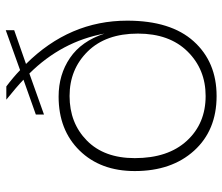

<svg xmlns="http://www.w3.org/2000/svg" viewBox="-74 -708 790 683"><g transform="rotate(-90 321.5 -367.0)"><path d="M255 -635 379 -679Q354 -703 308 -740H355Q387 -716 413 -691L555 -742V-712L435 -670Q589 -515 589 -310Q589 -155 515.5 -73.5Q442 8 321 8Q199 8 126.5 -72Q54 -152 54 -283Q54 -405 127 -479.5Q200 -554 319 -554Q397 -554 456.5 -513.5Q516 -473 543 -391Q515 -543 401 -658L255 -606ZM100 -283Q100 -165 161.5 -98Q223 -31 321 -31Q416 -31 479.5 -95.5Q543 -160 543 -272Q543 -386 479.5 -450.5Q416 -515 321 -515Q225 -515 162.5 -453.5Q100 -392 100 -283Z"/></g></svg>

Font: Poppins ExtraLight
Style: Regular
Weight: 275
Designer: Ninad Kale (Devanagari), Jonny Pinhorn (Latin)
Foundry: Indian Type Foundry
Version: Version 3.200;PS 1.000;hotconv 16.6.54;makeotf.lib2.5.65590